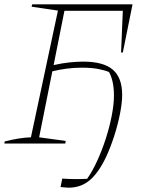

<svg xmlns="http://www.w3.org/2000/svg" viewBox="-20 -664 699 888"><path d="M0 0 2 -10Q34 -18 64.5 -23Q95 -28 123 -29L248 -615L126 -633L129 -644H593L548 -421H540L548 -614H278L228 -363Q268 -372 302.5 -375.5Q337 -379 365 -379Q458 -379 501.5 -342Q545 -305 545 -225Q545 -189 535 -138Q525 -87 508 -34.5Q491 18 471 61Q436 135 395 169.5Q354 204 298 204Q291 204 280.5 203Q270 202 260 201L268 162Q324 166 383 163Q407 129 429.5 80Q452 31 469.5 -23.5Q487 -78 497 -130Q507 -182 507 -222Q507 -257 501 -284.5Q495 -312 484 -331Q462 -340 431.5 -345.5Q401 -351 360 -351Q323 -351 288 -346.5Q253 -342 222 -334L161 -29L284 -12L282 0Z"/></svg>

Font: Piazzolla Thin
Style: Italic
Weight: 100
Italic angle: -11.3°
Designer: Juan Pablo del Peral
Foundry: Huerta Tipografica
Version: Version 1.330